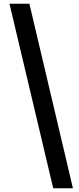

<svg xmlns="http://www.w3.org/2000/svg" viewBox="-20 -830 426 1032"><path d="M266 182 31 -810H138L372 182Z"/></svg>

Font: Noto Sans KR Thin ExtraBold
Style: Regular
Weight: 800
Version: Version 2.004-H2;hotconv 1.0.118;makeotfexe 2.5.65603